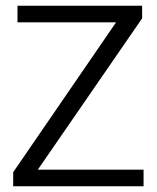

<svg xmlns="http://www.w3.org/2000/svg" viewBox="-20 -650 548 670"><path d="M476 -630V-586L112 -58H481V0H26V-49L385 -572H41V-630Z"/></svg>

Font: Mukta Vaani Light
Style: Regular
Weight: 300
Designer: Noopur Datye, Girish Dalvi, Yashodeep Gholap, Pallavi Karambelkar
Foundry: Ek Type
Version: Version 2.538;PS 1.000;hotconv 16.6.51;makeotf.lib2.5.65220;